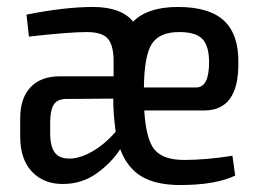

<svg xmlns="http://www.w3.org/2000/svg" viewBox="-20 -519 742 551"><path d="M508 -60Q572 -60 647 -72L655 -15Q598 12 497 12Q428 12 386.5 -12.5Q345 -37 325 -91Q300 -52 257.5 -21.5Q215 9 160 9Q105 9 71.5 -26.5Q38 -62 38 -127V-180Q38 -237 67.5 -268.5Q97 -300 152 -300H306V-343Q306 -389 289.5 -408Q273 -427 229 -427Q178 -427 63 -414L56 -477Q166 -499 247 -499Q328 -499 362 -457Q404 -499 490 -499Q581 -499 623 -459.5Q665 -420 664 -340Q666 -202 566 -202H394Q399 -118 424 -89Q449 -60 508 -60ZM494 -427Q438 -427 416 -393.5Q394 -360 393 -268H543Q580 -268 580 -340Q580 -387 561 -407Q542 -427 494 -427ZM178 -64Q206 -63 242.5 -83Q279 -103 312 -141Q305 -190 305 -236L168 -235Q143 -234 133.5 -217.5Q124 -201 124 -168V-137Q124 -99 137 -81.5Q150 -64 178 -64Z"/></svg>

Font: exo2condensed_r
Style: Regular
Weight: 400
Width: 3
Designer: Natanael Gama
Version: Version 1.001;PS 001.001;hotconv 1.0.70;makeotf.lib2.5.58329